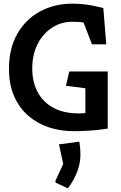

<svg xmlns="http://www.w3.org/2000/svg" viewBox="-20 -712 658 1048"><path d="M381 4Q310 4 246.5 -17Q183 -38 134 -80.5Q85 -123 57 -187Q29 -251 29 -337Q29 -447 74 -526.5Q119 -606 197.5 -649Q276 -692 376 -692Q414 -692 447.5 -687.5Q481 -683 506.5 -677Q532 -671 544 -668L560 -470H482L436 -589Q426 -591 413.5 -592Q401 -593 373 -593Q313 -593 263.5 -560.5Q214 -528 185 -471Q156 -414 156 -338Q156 -266 185 -210.5Q214 -155 271 -124Q328 -93 408 -93Q420 -93 430 -93.5Q440 -94 446 -95V-230L340 -244L358 -322H568V-10Q549 -7 518.5 -3.5Q488 0 452 2Q416 4 381 4ZM284 285 282 276 325 183 302 76 413 61Q414 67 416.5 87.5Q419 108 419 132Q419 169 408.5 203.5Q398 238 382 267.5Q366 297 350 316Z"/></svg>

Font: Kreon Light SemiBold
Style: Regular
Weight: 600
Version: Version 2.002